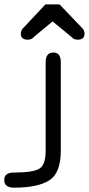

<svg xmlns="http://www.w3.org/2000/svg" viewBox="-132 -701 413 892"><path d="M150.4 0Q150.4 102.5 97.2 136.7Q43.9 170.9 -67.4 170.9Q-112.3 170.9 -112.3 134.8Q-112.3 100.6 -67.4 100.6Q20.5 100.6 50.3 83Q80.1 65.4 80.1 0V-412.1Q80.1 -457 116.2 -457Q150.4 -457 150.4 -412.1ZM-27.3 -567.4 79.1 -680.7H144.5L252.9 -567.4Q260.7 -557.6 260.7 -543.9Q260.7 -516.6 228.5 -516.6Q221.7 -516.6 215.8 -518.6Q210 -520.5 207.5 -522.5Q205.1 -524.4 200.2 -529.3L194.3 -534.2L112.3 -601.6L31.2 -534.2Q29.3 -533.2 25.4 -529.3Q21.5 -525.4 18.6 -522.9Q15.6 -520.5 9.8 -518.6Q3.9 -516.6 -2.9 -516.6Q-35.2 -516.6 -35.2 -543.9Q-35.2 -557.6 -27.3 -567.4Z"/></svg>

Font: Jura
Style: DemiBold
Weight: 600
Version: Version 2.4